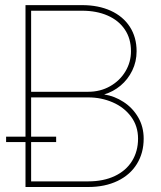

<svg xmlns="http://www.w3.org/2000/svg" viewBox="-20 -748 644 768"><path d="M82 -727.5H308.6Q373.5 -727.5 422.9 -705.1Q472.2 -682.6 499.3 -640.9Q526.4 -599.1 526.4 -543Q526.4 -501.5 509 -465.8Q491.7 -430.2 462.2 -405.5Q432.6 -380.9 397.5 -370.6V-370.1Q438 -363.8 474.1 -340.3Q510.3 -316.9 532.5 -279.1Q554.7 -241.2 554.7 -193.4Q554.7 -136.2 527.6 -92.3Q500.5 -48.3 450.2 -24.2Q399.9 0 333 0H82ZM333 -22.5Q394 -22.5 439.2 -43.9Q484.4 -65.4 508.3 -104.2Q532.2 -143.1 532.2 -193.4Q532.2 -243.7 504.4 -281.2Q476.6 -318.8 430.9 -338.6Q385.3 -358.4 333 -358.4H104.5V-22.5ZM333 -380.9Q381.3 -380.9 420.4 -403.1Q459.5 -425.3 481.7 -462.4Q503.9 -499.5 503.9 -543Q503.9 -593.8 479.2 -630.1Q454.6 -666.5 410.4 -685.8Q366.2 -705.1 308.6 -705.1H104.5V-380.9ZM4.4 -201.2H204.6V-179.7H4.4Z"/></svg>

Font: Intratopia Thin
Style: Regular
Weight: 100
Designer: Rasmus Andersson
Foundry: rsms
Version: Version 3.000;Glyphs 3.2.3 (3260)